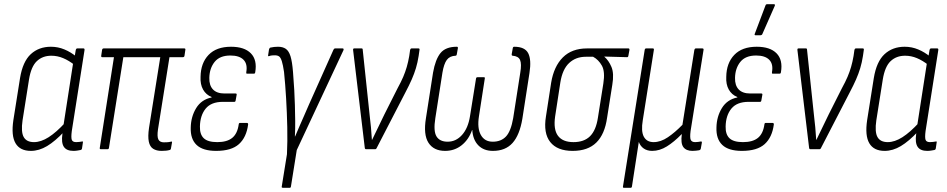

<svg xmlns="http://www.w3.org/2000/svg" viewBox="-20 -715 4537 920"><path d="M128 8Q76 8 54.5 -28.5Q33 -65 44 -139L76 -341Q89 -420 127.5 -455.5Q166 -491 224 -491Q258 -491 289 -478Q320 -465 345 -444L338 -403Q310 -425 282.5 -436.5Q255 -448 226 -448Q184 -448 156.5 -422Q129 -396 119 -334L88 -138Q80 -83 93.5 -58.5Q107 -34 143 -34Q176 -34 213 -57.5Q250 -81 293 -128L288 -85Q244 -38 205.5 -15Q167 8 128 8ZM332 8Q299 8 286 -11.5Q273 -31 279 -73L283 -96V-107L331 -417L336 -434L343 -475Q345 -483 350 -483H380Q386 -483 385 -475L324 -87Q320 -56 324 -45Q328 -34 345 -34Q353 -34 360 -35Q367 -36 373 -37Q379 -39 377 -31L373 -4Q372 3 365 4Q359 5 350.5 6.5Q342 8 332 8Z M754 8Q730 8 714 -2Q698 -12 693 -36.5Q688 -61 694 -102L748 -441H571L502 -6Q501 0 495 0H463Q457 0 458 -6L526 -441H470Q464 -441 465 -448L469 -475Q470 -483 477 -483H863Q870 -483 868 -475L864 -448Q863 -441 856 -441H792L737 -95Q732 -60 739 -46.5Q746 -33 765 -33Q773 -33 781.5 -33.5Q790 -34 798 -36Q806 -39 804 -31L799 -3Q798 3 792 4Q785 6 775.5 7Q766 8 754 8Z M1016 8Q952 8 922 -20.5Q892 -49 894 -104Q895 -156 920 -197Q945 -238 994 -248V-250Q967 -261 953 -286Q939 -311 941 -347Q942 -413 979.5 -452Q1017 -491 1087 -491Q1151 -491 1182 -459.5Q1213 -428 1203 -369Q1202 -362 1197 -362H1163Q1159 -362 1160 -369Q1167 -408 1147 -428.5Q1127 -449 1084 -449Q1033 -449 1008.5 -418.5Q984 -388 983 -342Q982 -306 1000.5 -286.5Q1019 -267 1056 -267H1109Q1115 -267 1114 -261L1109 -233Q1108 -227 1103 -227H1048Q992 -227 965.5 -194.5Q939 -162 938 -109Q937 -71 956.5 -52.5Q976 -34 1021 -34Q1068 -34 1093 -54.5Q1118 -75 1124 -120Q1125 -126 1130 -126H1163Q1169 -126 1169 -119Q1161 -57 1125 -24.5Q1089 8 1016 8Z M1335 185Q1333 185 1331 183.5Q1329 182 1330 179L1355 24Q1358 -37 1356.5 -106Q1355 -175 1351 -243Q1347 -311 1341 -370Q1336 -404 1330.5 -421.5Q1325 -439 1317.5 -444.5Q1310 -450 1297 -450Q1291 -450 1284 -449.5Q1277 -449 1269 -446Q1263 -444 1265 -452L1269 -478Q1271 -486 1276 -487Q1284 -489 1293.5 -490Q1303 -491 1312 -491Q1335 -491 1349.5 -481Q1364 -471 1372 -445.5Q1380 -420 1384 -370Q1388 -320 1390 -283.5Q1392 -247 1393 -212Q1394 -174 1394.5 -136.5Q1395 -99 1393 -61H1394Q1404 -85 1414.5 -109Q1425 -133 1436.5 -159Q1448 -185 1460 -213L1578 -477Q1581 -483 1586 -483H1621Q1625 -483 1626 -481Q1627 -479 1626 -475L1402 4L1374 179Q1373 185 1368 185Z M1734 0Q1729 0 1728 -6L1672 -475Q1671 -483 1677 -483H1713Q1718 -483 1718 -477L1751 -165Q1755 -134 1757.5 -105Q1760 -76 1762 -45H1763Q1778 -76 1792.5 -106Q1807 -136 1822 -167L1885 -292Q1902 -323 1912 -346.5Q1922 -370 1929 -394Q1936 -418 1941 -447L1945 -475Q1947 -483 1952 -483H1985Q1992 -483 1990 -475L1986 -447Q1981 -415 1973 -388.5Q1965 -362 1953 -334.5Q1941 -307 1922 -271L1784 -4Q1782 0 1778 0Z M2113 8Q2058 8 2033 -31Q2008 -70 2021 -149L2055 -367Q2066 -430 2090.5 -460.5Q2115 -491 2169 -491Q2175 -491 2174 -484L2169 -456Q2168 -448 2163 -448Q2135 -447 2121 -428Q2107 -409 2100 -367L2066 -149Q2056 -87 2071.5 -61.5Q2087 -36 2125 -36Q2165 -36 2194 -68.5Q2223 -101 2232 -158L2261 -339Q2262 -345 2268 -345H2298Q2305 -345 2303 -339L2275 -158Q2266 -101 2284 -68.5Q2302 -36 2341 -36Q2381 -36 2404.5 -61Q2428 -86 2439 -149L2473 -367Q2480 -409 2472 -427.5Q2464 -446 2436 -448Q2431 -449 2432 -456L2437 -484Q2438 -491 2444 -491Q2495 -491 2511 -460Q2527 -429 2517 -365L2483 -146Q2470 -68 2436 -30Q2402 8 2342 8Q2298 8 2272 -18.5Q2246 -45 2243 -92H2242Q2226 -46 2192 -19Q2158 8 2113 8Z M2724 8Q2650 8 2616.5 -34.5Q2583 -77 2596 -157L2621 -319Q2634 -397 2677 -440Q2720 -483 2793 -483H2991Q2997 -483 2996 -475L2991 -448Q2990 -441 2985 -441L2876 -444V-443Q2897 -425 2910 -394Q2923 -363 2914 -309L2889 -151Q2878 -72 2837.5 -32Q2797 8 2724 8ZM2728 -34Q2779 -34 2807.5 -62.5Q2836 -91 2845 -151L2871 -315Q2880 -372 2864 -400.5Q2848 -429 2822 -443H2787Q2739 -443 2707 -413Q2675 -383 2665 -320L2640 -157Q2631 -95 2653.5 -64.5Q2676 -34 2728 -34Z M2970 185Q2964 185 2965 179L3069 -475Q3070 -483 3076 -483H3108Q3115 -483 3113 -475L3060 -139Q3051 -86 3065 -60Q3079 -34 3112 -34Q3146 -34 3180.5 -57.5Q3215 -81 3250 -117L3307 -475Q3309 -483 3314 -483H3345Q3353 -483 3351 -475L3289 -87Q3285 -55 3290 -44.5Q3295 -34 3311 -34Q3318 -34 3325 -35Q3332 -36 3338 -37Q3344 -38 3343 -31L3338 -3Q3337 3 3330 5Q3323 6 3315 7Q3307 8 3298 8Q3268 8 3254.5 -10Q3241 -28 3247 -72H3246Q3210 -35 3175.5 -13.5Q3141 8 3105 8Q3081 8 3064.5 -3.5Q3048 -15 3041 -35L3008 179Q3007 185 3001 185Z M3535 8Q3471 8 3441 -20.5Q3411 -49 3413 -104Q3414 -156 3439 -197Q3464 -238 3513 -248V-250Q3486 -261 3472 -286Q3458 -311 3460 -347Q3461 -413 3498.5 -452Q3536 -491 3606 -491Q3670 -491 3701 -459.5Q3732 -428 3722 -369Q3721 -362 3716 -362H3682Q3678 -362 3679 -369Q3686 -408 3666 -428.5Q3646 -449 3603 -449Q3552 -449 3527.5 -418.5Q3503 -388 3502 -342Q3501 -306 3519.5 -286.5Q3538 -267 3575 -267H3628Q3634 -267 3633 -261L3628 -233Q3627 -227 3622 -227H3567Q3511 -227 3484.5 -194.5Q3458 -162 3457 -109Q3456 -71 3475.5 -52.5Q3495 -34 3540 -34Q3587 -34 3612 -54.5Q3637 -75 3643 -120Q3644 -126 3649 -126H3682Q3688 -126 3688 -119Q3680 -57 3644 -24.5Q3608 8 3535 8ZM3600 -546Q3597 -546 3596 -548.5Q3595 -551 3597 -554L3648 -689Q3649 -692 3651 -693.5Q3653 -695 3658 -695H3688Q3692 -695 3693 -692.5Q3694 -690 3692 -686L3633 -552Q3631 -546 3622 -546Z M3863 0Q3858 0 3857 -6L3801 -475Q3800 -483 3806 -483H3842Q3847 -483 3847 -477L3880 -165Q3884 -134 3886.5 -105Q3889 -76 3891 -45H3892Q3907 -76 3921.5 -106Q3936 -136 3951 -167L4014 -292Q4031 -323 4041 -346.5Q4051 -370 4058 -394Q4065 -418 4070 -447L4074 -475Q4076 -483 4081 -483H4114Q4121 -483 4119 -475L4115 -447Q4110 -415 4102 -388.5Q4094 -362 4082 -334.5Q4070 -307 4051 -271L3913 -4Q3911 0 3907 0Z M4219 8Q4167 8 4145.5 -28.5Q4124 -65 4135 -139L4167 -341Q4180 -420 4218.5 -455.5Q4257 -491 4315 -491Q4349 -491 4380 -478Q4411 -465 4436 -444L4429 -403Q4401 -425 4373.5 -436.5Q4346 -448 4317 -448Q4275 -448 4247.5 -422Q4220 -396 4210 -334L4179 -138Q4171 -83 4184.5 -58.5Q4198 -34 4234 -34Q4267 -34 4304 -57.5Q4341 -81 4384 -128L4379 -85Q4335 -38 4296.5 -15Q4258 8 4219 8ZM4423 8Q4390 8 4377 -11.5Q4364 -31 4370 -73L4374 -96V-107L4422 -417L4427 -434L4434 -475Q4436 -483 4441 -483H4471Q4477 -483 4476 -475L4415 -87Q4411 -56 4415 -45Q4419 -34 4436 -34Q4444 -34 4451 -35Q4458 -36 4464 -37Q4470 -39 4468 -31L4464 -4Q4463 3 4456 4Q4450 5 4441.5 6.5Q4433 8 4423 8Z"/></svg>

Font: Sofia Sans Condensed Light
Style: Italic
Weight: 300
Italic angle: -9°
Version: Version 4.100